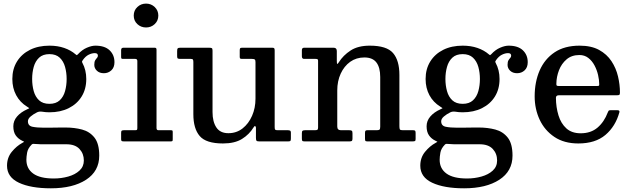

<svg xmlns="http://www.w3.org/2000/svg" viewBox="-20 -785 3506 1066"><path d="M48.5 -346.5Q48.5 -402 74.5 -443.8Q100.5 -485.5 146.8 -508.5Q193 -531.5 254.5 -531.5Q299.5 -531.5 336.5 -518.8Q373.5 -506 400 -483Q405.5 -478.5 406.8 -478.8Q408 -479 413 -484Q436 -509 462.5 -520.2Q489 -531.5 509.5 -531.5Q561.5 -531.5 588.5 -505.8Q615.5 -480 615.5 -439.5Q615.5 -410.5 598.2 -394.5Q581 -378.5 556.5 -378.5Q532.5 -378.5 518 -392.2Q503.5 -406 503.5 -425Q503.5 -442 508.5 -450.2Q513.5 -458.5 518.5 -463.5Q523.5 -468.5 523.5 -476Q523.5 -490 506.5 -490Q490 -490 472.2 -481.2Q454.5 -472.5 439.5 -451Q436.5 -446 435.5 -443.8Q434.5 -441.5 437.5 -436Q459 -396 459 -346.5Q459 -290.5 433.2 -249Q407.5 -207.5 361.5 -184.5Q315.5 -161.5 254.5 -161.5Q233.5 -161.5 212.5 -165Q198 -167 186 -161.5Q165.5 -151.5 150.2 -138.5Q135 -125.5 135 -111.5Q135 -86.5 160.2 -81.2Q185.5 -76 224.5 -76Q237 -76 260 -76.2Q283 -76.5 306.5 -76.8Q330 -77 344 -77Q393 -77 435.5 -65.8Q478 -54.5 504.5 -21Q531 12.5 531 79Q531 165.5 457.8 213Q384.5 260.5 262.5 260.5Q151 260.5 85 229.5Q19 198.5 19 135Q19 90 45.5 57.8Q72 25.5 104.5 8Q115 2.5 113.5 1.5Q112 0.5 102.5 -4Q80.5 -14.5 67.2 -33.5Q54 -52.5 54 -84Q54 -114 74.5 -138Q95 -162 130.5 -178Q143.5 -183.5 142 -185Q140.5 -186.5 130 -193Q91 -217 69.8 -256.5Q48.5 -296 48.5 -346.5ZM158.5 -346.5Q158.5 -311 167.2 -279.2Q176 -247.5 197 -228Q218 -208.5 254.5 -208.5Q290.5 -208.5 311.5 -228Q332.5 -247.5 341.2 -279.2Q350 -311 350 -346.5Q350 -382 341.2 -413.5Q332.5 -445 311.5 -464.8Q290.5 -484.5 254.5 -484.5Q218 -484.5 197 -464.8Q176 -445 167.2 -413.5Q158.5 -382 158.5 -346.5ZM445.5 106Q445.5 68 421.2 42Q397 16 348.5 16H237Q220 16 203 15.8Q186 15.5 170 14Q160 12.5 155 18.5Q134.5 39.5 130.5 62.8Q126.5 86 126.5 102Q126.5 151 164.2 178.5Q202 206 278.5 206Q320.5 206 358.8 195.2Q397 184.5 421.2 162.2Q445.5 140 445.5 106Z M722.5 -698.5Q722.5 -727 742.5 -746Q762.5 -765 791 -765Q819 -765 839 -746Q859 -727 859 -698.5Q859 -670 839 -651.2Q819 -632.5 791 -632.5Q762.5 -632.5 742.5 -651.2Q722.5 -670 722.5 -698.5ZM731 -458H663.5Q656 -458 654.2 -460.2Q652.5 -462.5 652.5 -469.5V-507Q652.5 -520 665 -520H839.5Q849 -520 849 -509.5V-74Q849 -62 859.5 -62H927Q934.5 -62 936.8 -60.5Q939 -59 939 -51.5V-12.5Q939 -5 937.5 -2.5Q936 0 928.5 0H667.5Q659 0 655.8 -2Q652.5 -4 652.5 -12V-47Q652.5 -57 656 -59.5Q659.5 -62 668.5 -62H730.5Q739 -62 740.8 -64.8Q742.5 -67.5 742.5 -75.5V-446Q742.5 -458 731 -458Z M1053.5 -151V-441Q1053.5 -450.5 1051 -454.2Q1048.5 -458 1039.5 -458H981.5Q971.5 -458 967.5 -460.2Q963.5 -462.5 963.5 -472.5V-501.5Q963.5 -513.5 966.8 -516.8Q970 -520 981.5 -520H1141Q1152.5 -520 1156.2 -517.5Q1160 -515 1160 -504V-162.5Q1160 -109.5 1181.2 -77.5Q1202.5 -45.5 1248 -45.5Q1293 -45.5 1326.8 -72Q1360.5 -98.5 1379.5 -142Q1398.5 -185.5 1398.5 -237V-440.5Q1398.5 -452.5 1393.8 -455.2Q1389 -458 1378 -458H1326Q1318.5 -458 1314.8 -459.5Q1311 -461 1311 -468.5V-505Q1311 -513.5 1313.2 -516.8Q1315.5 -520 1324 -520H1492.5Q1500.5 -520 1502.8 -516.5Q1505 -513 1505 -504.5V-79.5Q1505 -67.5 1508 -64.8Q1511 -62 1523 -62H1578.5Q1585.5 -62 1590.2 -59.8Q1595 -57.5 1595 -49.5V-17Q1595 -7 1592.8 -3.5Q1590.5 0 1581 0H1418.5Q1407 0 1404 -3.8Q1401 -7.5 1401 -19.5V-76Q1401 -81.5 1397.2 -84.5Q1393.5 -87.5 1388 -78Q1364 -38.5 1323.5 -13.5Q1283 11.5 1218 11.5Q1124 11.5 1088.8 -29.8Q1053.5 -71 1053.5 -151Z M1732 -458H1668.5Q1656 -458 1656 -472.5V-506.5Q1656 -520 1668.5 -520H1832.5Q1850 -520 1850 -501.5V-448.5Q1850 -429.5 1852.8 -430Q1855.5 -430.5 1861 -439Q1885.5 -478 1926.8 -504.8Q1968 -531.5 2033 -531.5Q2127 -531.5 2162.2 -490.5Q2197.5 -449.5 2197.5 -369V-84.5Q2197.5 -71 2200.2 -66.5Q2203 -62 2216.5 -62H2274Q2282.5 -62 2285 -58.8Q2287.5 -55.5 2287.5 -46.5V-13Q2287.5 -3.5 2283.5 -1.8Q2279.5 0 2270 0H2018.5Q2010 0 2008.2 -3.8Q2006.5 -7.5 2006.5 -16.5V-46.5Q2006.5 -55 2008.8 -58.5Q2011 -62 2019.5 -62H2070.5Q2083 -62 2087 -65.2Q2091 -68.5 2091 -81.5V-357.5Q2091 -410.5 2069.8 -438.2Q2048.5 -466 2003 -466Q1958 -466 1924.2 -441.8Q1890.5 -417.5 1871.5 -376Q1852.5 -334.5 1852.5 -283V-82.5Q1852.5 -62 1873 -62H1919Q1929.5 -62 1933.2 -59Q1937 -56 1937 -45V-15.5Q1937 -6 1933.8 -3Q1930.5 0 1921.5 0H1670Q1660.5 0 1658.2 -3.5Q1656 -7 1656 -16.5V-45.5Q1656 -56 1660 -59Q1664 -62 1674 -62H1727.5Q1738 -62 1742 -64.5Q1746 -67 1746 -77V-447.5Q1746 -454.5 1742.8 -456.2Q1739.5 -458 1732 -458Z M2343 -346.5Q2343 -402 2369 -443.8Q2395 -485.5 2441.2 -508.5Q2487.5 -531.5 2549 -531.5Q2594 -531.5 2631 -518.8Q2668 -506 2694.5 -483Q2700 -478.5 2701.2 -478.8Q2702.5 -479 2707.5 -484Q2730.5 -509 2757 -520.2Q2783.5 -531.5 2804 -531.5Q2856 -531.5 2883 -505.8Q2910 -480 2910 -439.5Q2910 -410.5 2892.8 -394.5Q2875.5 -378.5 2851 -378.5Q2827 -378.5 2812.5 -392.2Q2798 -406 2798 -425Q2798 -442 2803 -450.2Q2808 -458.5 2813 -463.5Q2818 -468.5 2818 -476Q2818 -490 2801 -490Q2784.5 -490 2766.8 -481.2Q2749 -472.5 2734 -451Q2731 -446 2730 -443.8Q2729 -441.5 2732 -436Q2753.5 -396 2753.5 -346.5Q2753.5 -290.5 2727.8 -249Q2702 -207.5 2656 -184.5Q2610 -161.5 2549 -161.5Q2528 -161.5 2507 -165Q2492.5 -167 2480.5 -161.5Q2460 -151.5 2444.8 -138.5Q2429.5 -125.5 2429.5 -111.5Q2429.5 -86.5 2454.8 -81.2Q2480 -76 2519 -76Q2531.5 -76 2554.5 -76.2Q2577.5 -76.5 2601 -76.8Q2624.5 -77 2638.5 -77Q2687.5 -77 2730 -65.8Q2772.5 -54.5 2799 -21Q2825.5 12.5 2825.5 79Q2825.5 165.5 2752.2 213Q2679 260.5 2557 260.5Q2445.5 260.5 2379.5 229.5Q2313.5 198.5 2313.5 135Q2313.5 90 2340 57.8Q2366.5 25.5 2399 8Q2409.5 2.5 2408 1.5Q2406.5 0.5 2397 -4Q2375 -14.5 2361.8 -33.5Q2348.5 -52.5 2348.5 -84Q2348.5 -114 2369 -138Q2389.5 -162 2425 -178Q2438 -183.5 2436.5 -185Q2435 -186.5 2424.5 -193Q2385.5 -217 2364.2 -256.5Q2343 -296 2343 -346.5ZM2453 -346.5Q2453 -311 2461.8 -279.2Q2470.5 -247.5 2491.5 -228Q2512.5 -208.5 2549 -208.5Q2585 -208.5 2606 -228Q2627 -247.5 2635.8 -279.2Q2644.5 -311 2644.5 -346.5Q2644.5 -382 2635.8 -413.5Q2627 -445 2606 -464.8Q2585 -484.5 2549 -484.5Q2512.5 -484.5 2491.5 -464.8Q2470.5 -445 2461.8 -413.5Q2453 -382 2453 -346.5ZM2740 106Q2740 68 2715.8 42Q2691.5 16 2643 16H2531.5Q2514.5 16 2497.5 15.8Q2480.5 15.5 2464.5 14Q2454.5 12.5 2449.5 18.5Q2429 39.5 2425 62.8Q2421 86 2421 102Q2421 151 2458.8 178.5Q2496.5 206 2573 206Q2615 206 2653.2 195.2Q2691.5 184.5 2715.8 162.2Q2740 140 2740 106Z M2948.5 -250Q2948.5 -330 2976.2 -393.8Q3004 -457.5 3059.2 -494.5Q3114.5 -531.5 3198 -531.5Q3263 -531.5 3306.2 -507.8Q3349.5 -484 3375 -445.2Q3400.5 -406.5 3411.2 -360.8Q3422 -315 3422 -271Q3422 -261 3418.5 -258.5Q3415 -256 3404 -256H3082.5Q3066.5 -256 3066.5 -241.5Q3067 -189 3080.8 -144.2Q3094.5 -99.5 3124.5 -72.2Q3154.5 -45 3204 -45Q3260.5 -45 3297.5 -76.5Q3334.5 -108 3354.5 -161Q3356.5 -166.5 3358.8 -169.8Q3361 -173 3368.5 -173H3408.5Q3421.5 -173 3419 -162Q3397.5 -83.5 3341.5 -36Q3285.5 11.5 3191 11.5Q3112 11.5 3058 -24.8Q3004 -61 2976.2 -120.5Q2948.5 -180 2948.5 -250ZM3082.5 -307.5H3293Q3302.5 -307.5 3304.8 -309Q3307 -310.5 3307 -316.5Q3307 -340.5 3300.5 -368.8Q3294 -397 3280.5 -422.2Q3267 -447.5 3246.2 -463.5Q3225.5 -479.5 3197 -479.5Q3154 -479.5 3125.8 -455.5Q3097.5 -431.5 3083.5 -395Q3069.5 -358.5 3069 -321Q3068.5 -313 3070.8 -310.2Q3073 -307.5 3082.5 -307.5Z"/></svg>

Font: Besley Medium
Style: Regular
Weight: 500
Designer: Owen Earl
Foundry: indestructible type*
Version: Version 2.001; ttfautohint (v1.8.3)